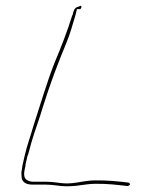

<svg xmlns="http://www.w3.org/2000/svg" viewBox="-20 -684 510 674"><path d="M59 -104C58 -94 56 -86 55 -78L56 -60C58 -46 70 -36 93 -36H139C169 -36 188 -30 213 -30C238 -30 260 -33 287 -37C317 -41 368 -38 400 -34L428 -31C430 -31 428 -30 432 -33H433C439 -37 436 -41 431 -43L405 -46C370 -50 318 -53 287 -49C262 -46 240 -40 215 -40C191 -40 171 -46 143 -46H97C87 -46 80 -49 75 -52C56 -62 69 -96 70 -104H69L77 -139H78C82 -151 85 -166 90 -183C102 -225 118 -265 131 -310C155 -387 184 -464 212 -531C227 -567 233 -592 245 -631L250 -652H262C266 -655 269 -666 260 -663V-662H259C245 -658 240 -655 235 -632V-631H234C215 -571 196 -522 172 -465C145 -397 121 -314 97 -241C87 -205 74 -171 67 -139ZM55 -79V-78ZM246 -631H245ZM428 -32V-31Z"/></svg>

Font: Stray Cat
Style: HlCnObl
Weight: 100
Version: Version 1.0